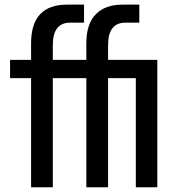

<svg xmlns="http://www.w3.org/2000/svg" viewBox="-20 -791 775 811"><path d="M344.7 -538.1V-608.4Q344.7 -690.4 384.8 -731Q424.8 -771.5 497.1 -771.5H568.4V-695.3H509.8Q436.5 -695.3 436.5 -600.6V-538.1H644.5V0H553.7V-460.9H436.5V0H344.7V-460.9H203.1V0H111.3V-460.9H22.5V-538.1H111.3V-608.4Q111.3 -771.5 263.7 -771.5H335V-695.3H276.4Q203.1 -695.3 203.1 -600.6V-538.1Z"/></svg>

Font: Gothic A1 Medium
Style: Regular
Weight: 500
Designer: HanYang I&C Co.,Ltd.
Foundry: HanYang I&C Co.,Ltd.
Version: Version 2.50